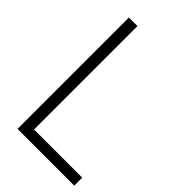

<svg xmlns="http://www.w3.org/2000/svg" viewBox="-223 -821 902 902"><g transform="rotate(45 228.0 -370.0)"><path d="M76.5 0V-740H133.5V-53H453.5V0Z"/></g></svg>

Font: Encode Sans Cnd Lt
Style: Regular
Weight: 300
Width: 3
Designer: Multiple Designers
Foundry: Impallari Type
Version: Version 3.002; ttfautohint (v1.8.3) -l 8 -r 50 -G 200 -x 14 